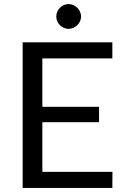

<svg xmlns="http://www.w3.org/2000/svg" viewBox="-20 -925 618 945"><path d="M533.5 -79 533 0H91.5V-716.5H533V-637.5H188.5V-399.5H467.5V-323.5H188.5V-79ZM379 -843.5Q379 -831.5 374 -820.5Q369 -809.5 360.5 -801.2Q352 -793 340.8 -788Q329.5 -783 317 -783Q305 -783 294 -788Q283 -793 274.8 -801.2Q266.5 -809.5 261.8 -820.5Q257 -831.5 257 -843.5Q257 -856 261.8 -867Q266.5 -878 274.8 -886.5Q283 -895 294 -900Q305 -905 317 -905Q329.5 -905 340.8 -900Q352 -895 360.5 -886.5Q369 -878 374 -867Q379 -856 379 -843.5Z"/></svg>

Font: Lato 2
Style: Regular
Weight: 400
Designer: Lukasz Dziedzic with Adam Twardoch and Botio Nikoltchev
Foundry: tyPoland Lukasz Dziedzic
Version: Version 2.015; 2015-08-06; http://www.latofonts.com/